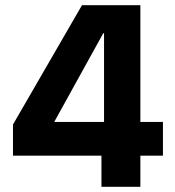

<svg xmlns="http://www.w3.org/2000/svg" viewBox="-20 -720 676 740"><path d="M371 0V-120H30V-240L296 -700H521V-250H608V-120H521V0ZM189 -250H381V-592H378Z"/></svg>

Font: DM Sans 9pt 36pt Black
Style: Regular
Weight: 900
Version: Version 4.004;gftools[0.9.30]